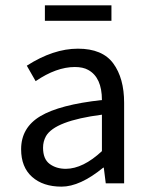

<svg xmlns="http://www.w3.org/2000/svg" viewBox="-20 -678 552 710"><path d="M139.2 -131.8Q139.2 -89.8 163.6 -71.8Q188 -53.7 223.6 -53.7Q287.1 -54.2 356.9 -119.1V-253.9Q182.6 -231.4 149.9 -174.3Q139.2 -154.8 139.2 -131.8ZM58.1 -126Q58.1 -206.1 129.4 -248.5Q200.7 -291 356.9 -308.1Q356.9 -391.6 306.2 -419.4Q287.1 -430.2 256.8 -430.2Q188.5 -430.2 111.8 -377.9L79.1 -435.1Q177.2 -498 268.1 -498Q358.9 -498 398.9 -443.4Q439 -388.7 439 -297.9V0H371.1L363.8 -58.1H361.8Q275.9 12.2 207.5 12.2Q139.2 12.2 98.6 -23.9Q58.1 -60.1 58.1 -126ZM146 -658.2H392.1V-601.1H146Z"/></svg>

Font: SourceSansPro-Regular
Style: Regular
Weight: 400
Designer: Paul D. Hunt
Foundry: Adobe Systems Incorporated
Version: Version 1.050;PS Version 1.000;hotconv 1.0.70;makeotf.lib2.5